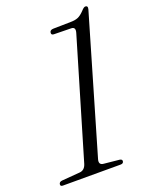

<svg xmlns="http://www.w3.org/2000/svg" viewBox="-158 -791 664 861"><g transform="rotate(-20 174.0 -360.0)"><path d="M184.5 -651.5Q171.5 -651.5 172.5 -662.5Q173.5 -676 191 -676L273.5 -677.5Q294.5 -677.5 308.8 -683.5Q323 -689.5 339.5 -707Q351.5 -720.5 358.5 -720.5Q372 -720.5 367.5 -703.5L178.5 -57.5Q171 -31.5 195 -29.5L269 -22Q281 -20 280 -11Q279 0 265 0H-10Q-22.5 0 -21 -10.5Q-19.5 -21 -6 -22.5L81 -29.5Q104.5 -31.5 113 -58.5L280.5 -623.5Q288 -650 265.5 -650Z"/></g></svg>

Font: Fraunces 144pt Soft Light
Style: Italic
Weight: 300
Italic angle: -16°
Version: Version 1.000;[b76b70a41]